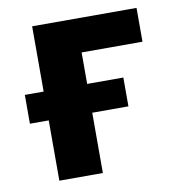

<svg xmlns="http://www.w3.org/2000/svg" viewBox="-65 -584 591 643"><g transform="rotate(-10 230.5 -262.5)"><path d="M86 -205H22V-303H86V-525H441V-410H234V-303H357V-205H234V0H86Z"/></g></svg>

Font: Aneliza ExtraBold
Style: Regular
Weight: 800
Designer: Mike Abbink, Paul van der Laan, Pieter van Rosmalen
Foundry: Bold Monday
Version: Version 3.001;September 8, 2019;FontCreator 11.5.0.2425 64-b